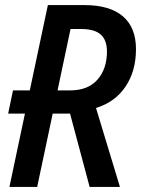

<svg xmlns="http://www.w3.org/2000/svg" viewBox="-20 -734 556 754"><path d="M78 -288H12L31 -379H97L168 -714H312Q411 -714 462.5 -670Q514 -626 514 -541Q514 -455 473 -394Q432 -333 357 -310L451 0H332L255 -288H187L126 0H17ZM255 -379Q326 -379 363 -421.5Q400 -464 400 -531Q400 -577 375.5 -598.5Q351 -620 300 -620H257L206 -379Z"/></svg>

Font: Noto Sans UI NarrowMedium
Style: Italic
Weight: 500
Width: 4
Italic angle: -12°
Designer: Monotype Design Team
Foundry: Monotype Imaging Inc.
Version: Version 1.001